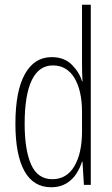

<svg xmlns="http://www.w3.org/2000/svg" viewBox="-20 -831 472 810"><path d="M196 -41Q121 -41 83 -109.5Q45 -178 45 -309Q45 -447 85 -518.5Q125 -590 198 -590Q251 -590 283 -558Q315 -526 326 -488H328Q327 -507 326.5 -524Q326 -541 326 -557V-811H363V-51H334L328 -149H326Q318 -123 302 -98Q286 -73 259.5 -57Q233 -41 196 -41ZM201 -75Q261 -75 293.5 -129.5Q326 -184 326 -277V-358Q326 -449 294 -502Q262 -555 203 -555Q144 -555 114 -492.5Q84 -430 84 -309Q84 -198 111.5 -136.5Q139 -75 201 -75Z"/></svg>

Font: Noto Sans Tamil UI ExtraCondensed ExtraLight
Style: Regular
Weight: 200
Width: 2
Designer: Jelle Bosma - Monotype Design Team
Foundry: Monotype Imaging Inc.
Version: Version 2.004; ttfautohint (v1.8.4.7-5d5b)